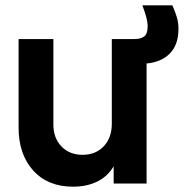

<svg xmlns="http://www.w3.org/2000/svg" viewBox="-20 -691 700 723"><path d="M50 -211V-544H181V-222Q181 -171 211.5 -139.5Q242 -108 291 -108Q340 -108 370.5 -140Q401 -172 401 -225V-544H488Q508 -544 522 -553Q536 -562 536 -594Q536 -619 516 -671H629Q640 -646 646 -626Q652 -606 652 -582Q652 -523 620 -490Q588 -457 532 -452V0H408V-65Q386 -27 346.5 -7.5Q307 12 255 12Q160 12 105 -49Q50 -110 50 -211Z"/></svg>

Font: Evergrow Sans
Style: Bold
Weight: 700
Foundry: 10Web
Version: Version 1.000